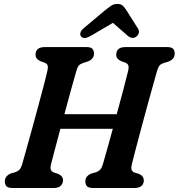

<svg xmlns="http://www.w3.org/2000/svg" viewBox="-20 -934 888 954"><path d="M233 -116Q229 -98 233.2 -89.5Q237.5 -81 248 -77L269 -70Q293.5 -59 293 -38.5Q293 -21 281.2 -10.5Q269.5 0 249.5 0H41Q19 0 11.5 -9.2Q4 -18.5 4 -33Q4 -47.5 12.5 -57.2Q21 -67 33.5 -72L54 -78Q68.5 -82.5 76.8 -91.2Q85 -100 90.5 -119.5Q97 -143 110 -188.5Q123 -234 138.5 -290.8Q154 -347.5 169.5 -404.8Q185 -462 197.5 -509.8Q210 -557.5 216 -585Q219.5 -600 216.5 -609Q213.5 -618 200.5 -623L181 -630Q156.5 -641 156.5 -662Q156.5 -700 202.5 -700H410.5Q432 -700 439.5 -691Q447 -682 447 -667.5Q447 -653 438.2 -643.2Q429.5 -633.5 416 -628.5L393 -621Q379 -616.5 372 -608.8Q365 -601 360 -583.5Q350.5 -551.5 334 -491.8Q317.5 -432 300 -366.5H560Q578 -433 594 -493Q610 -553 617.5 -585Q620.5 -600 617.5 -609Q614.5 -618 602 -623L582.5 -630Q557.5 -641 557.5 -662Q558 -700 602.5 -700H811.5Q833 -700 840.8 -690.8Q848.5 -681.5 848 -667.5Q848 -652.5 839.5 -643Q831 -633.5 817 -628L794 -621Q780 -616.5 773 -608.8Q766 -601 761 -583.5Q754 -559.5 742.8 -519.2Q731.5 -479 718.2 -430.8Q705 -382.5 691.5 -332.5Q678 -282.5 666.2 -238Q654.5 -193.5 646 -161Q637.5 -128.5 634.5 -115.5Q630.5 -98 634.5 -89.2Q638.5 -80.5 649 -76.5L670.5 -70Q694.5 -59 694.5 -38Q694.5 -20.5 682.8 -10.2Q671 0 650.5 0H441.5Q419.5 0 411.8 -9.2Q404 -18.5 404 -33Q404 -47 412.5 -57Q421 -67 433.5 -71.5L455.5 -78Q469.5 -82.5 477.8 -91.2Q486 -100 491.5 -119Q498.5 -143 511.8 -190.2Q525 -237.5 540.5 -294H280Q263.5 -231.5 250.2 -182Q237 -132.5 233 -116ZM430.5 -755.5Q397 -736.5 383 -752.5Q377 -759.5 379.5 -770.8Q382 -782 396 -794L498.5 -880Q517.5 -895.5 531.5 -905Q545.5 -914.5 563.5 -914.5Q581.5 -914.5 590.8 -905.2Q600 -896 610 -880L666 -791.5Q673 -779.5 669.2 -768.8Q665.5 -758 657.5 -752Q637.5 -738 615.5 -755.5L541 -820.5Z"/></svg>

Font: Fraunces 72pt S100 SemiBold
Style: Italic
Weight: 600
Italic angle: -16°
Version: Version 1.000; ttfautohint (v1.8.3)